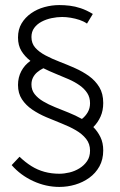

<svg xmlns="http://www.w3.org/2000/svg" viewBox="-20 -719 475 757"><path d="M323 -626 346 -664Q321 -679 298.5 -686.5Q276 -694 255 -696.5Q234 -699 214 -699Q184 -699 155 -691Q126 -683 102.5 -666.5Q79 -650 65 -626.5Q51 -603 51 -571Q51 -540 64.5 -518Q78 -496 100 -479Q77 -463 64 -438.5Q51 -414 51 -384Q51 -351 66.5 -327.5Q82 -304 107 -287Q132 -270 162.5 -257Q193 -244 223.5 -232Q254 -220 279 -205.5Q304 -191 319.5 -171.5Q335 -152 335 -125Q335 -101 323.5 -84Q312 -67 293.5 -55.5Q275 -44 254 -39Q233 -34 214 -34Q183 -34 155.5 -41.5Q128 -49 104 -64Q80 -79 57 -101L26 -68Q61 -28 111 -5Q161 18 214 18Q246 18 276.5 9Q307 0 332 -18Q357 -36 372 -63Q387 -90 387 -126Q387 -156 376 -178.5Q365 -201 348 -218Q366 -236 376.5 -259.5Q387 -283 387 -313Q387 -350 371.5 -375.5Q356 -401 331 -419Q306 -437 275.5 -450.5Q245 -464 215 -475.5Q185 -487 159.5 -500.5Q134 -514 119 -531Q104 -548 104 -573Q104 -594 115 -609Q126 -624 144 -633.5Q162 -643 183.5 -647.5Q205 -652 225 -652Q241 -652 259 -649Q277 -646 293.5 -640.5Q310 -635 323 -626ZM303 -250Q278 -264 250.5 -275Q223 -286 197 -296.5Q171 -307 150 -319.5Q129 -332 116.5 -348Q104 -364 104 -386Q104 -401 110 -413Q116 -425 126.5 -434Q137 -443 151 -450Q175 -438 201 -427.5Q227 -417 251 -406.5Q275 -396 294 -382.5Q313 -369 324 -352Q335 -335 335 -312Q335 -292 326 -276.5Q317 -261 303 -250Z"/></svg>

Font: Advent Pro
Style: Regular
Weight: 400
Designer: VivaRado, Andreas Kalpakidis
Foundry: VivaRado, Andreas Kalpakidis
Version: Version 3.000